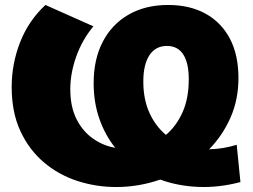

<svg xmlns="http://www.w3.org/2000/svg" viewBox="-20 -736 1020 773"><path d="M448 17Q367 17 291.5 -7.5Q216 -32 156.5 -82.5Q97 -133 62 -208.5Q27 -284 27 -386Q27 -479 61 -566Q95 -653 163 -716L356 -630Q311 -576 287 -508.5Q263 -441 263 -377Q263 -306 288 -256.5Q313 -207 354.5 -178Q396 -149 444 -141Q403 -192 380 -258Q357 -324 357 -401Q357 -497 393.5 -567.5Q430 -638 497.5 -677Q565 -716 657 -716Q744 -716 807.5 -681Q871 -646 905.5 -580.5Q940 -515 940 -422Q940 -335 908 -262.5Q876 -190 822 -135Q877 -136 933 -153L948 -3Q861 20 778.5 16.5Q696 13 625 -13Q538 17 448 17ZM648 -193Q689 -227 714.5 -283Q740 -339 740 -417Q740 -482 718 -516.5Q696 -551 652 -551Q606 -551 581.5 -513.5Q557 -476 557 -408Q557 -336 581.5 -282Q606 -228 648 -193Z"/></svg>

Font: Montserrat Black
Style: Regular
Weight: 900
Designer: Julieta Ulanovsky
Foundry: Julieta Ulanovsky
Version: Version 9.000; ttfautohint (v1.8.4.7-5d5b)